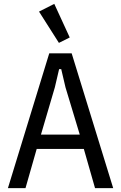

<svg xmlns="http://www.w3.org/2000/svg" viewBox="-20 -974 626 994"><path d="M472 0 414 -203H170L112 0H21L235 -698H351L566 0ZM319 -522 297 -616H286L264 -522L192 -277H393ZM182 -914 261 -954 341 -780 285 -752Z"/></svg>

Font: IBM Plex Sans Condensed Text
Style: Regular
Weight: 450
Width: 3
Designer: Mike Abbink, Paul van der Laan, Pieter van Rosmalen
Foundry: Bold Monday
Version: Version 1.1